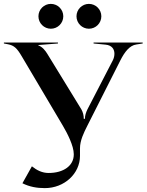

<svg xmlns="http://www.w3.org/2000/svg" viewBox="-20 -719 755 989"><path d="M178 -635C178 -599.7 206.7 -571 242 -571C277.3 -571 306 -599.7 306 -635C306 -670.3 277.3 -699 242 -699C206.7 -699 178 -670.3 178 -635ZM374 -635C374 -599.7 402.7 -571 438 -571C473.3 -571 502 -599.7 502 -635C502 -670.3 473.3 -699 438 -699C402.7 -699 374 -670.3 374 -635ZM0 -495 21 -491C52.3 -485 67.4 -471 92 -429L304 -71C326.7 -32.7 360 32.2 360 75V77C360 134 308.2 172 230.5 172C197.8 172 170.6 158.7 144.3 137.7L95.5 225C132.1 243.3 169.8 250 211 250C311.6 250 392 175.2 392 84V45C392 4.5 411.7 -35.3 429.7 -71L600 -408C621.4 -450.3 647.3 -485.5 683 -490L715 -495V-500H462V-495L524 -489C556.3 -485.9 569.4 -465.8 569.4 -442.4C569.4 -431.2 566.7 -419.1 561 -408L430.6 -156C422.7 -139.5 417.5 -124.8 417.5 -107H411.5C411.5 -124.8 407.6 -140.4 398.9 -156L223.5 -442C214.1 -457.4 198.5 -478 177.5 -485V-487L278.5 -495V-500H0Z"/></svg>

Font: Prida01
Style: Black
Weight: 900
Designer: gluk
Foundry: gluk
Version: Version 00.072